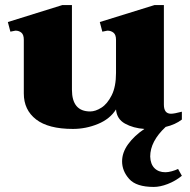

<svg xmlns="http://www.w3.org/2000/svg" viewBox="-20 -499 750 758"><path d="M573 119Q574 149 590 165Q606 181 633 181Q644 181 658.5 177Q673 173 683 168L698 195Q672 216 642 227.5Q612 239 587 239Q518 239 490 207.5Q462 176 462 138Q462 103 486 70Q510 37 550 10Q506 7 473.5 -11Q441 -29 438 -67Q414 -29 366.5 -9.5Q319 10 268 10Q171 10 122.5 -27.5Q74 -65 74 -130V-342Q74 -362 64.5 -370Q55 -378 41 -378Q38 -378 21 -374L11 -412L226 -479H264V-145Q264 -59 336 -59Q357 -59 380.5 -74Q404 -89 421 -123Q438 -157 438 -211V-342Q438 -362 428 -370Q418 -378 404 -378Q403 -378 384 -374L374 -412L590 -479H627V-86Q627 -50 655 -50Q668 -50 698 -58V-27Q672 -7 634 2Q573 59 573 119Z"/></svg>

Font: Taviraj ExtraBold
Style: Regular
Weight: 800
Designer: Katatrad Team
Foundry: CadsonDemak
Version: Version 1.001